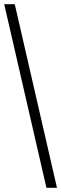

<svg xmlns="http://www.w3.org/2000/svg" viewBox="-20 -770 290 910"><path d="M200 120 0 -750H50L250 120Z"/></svg>

Font: Spectral
Style: Regular
Weight: 400
Designer: Jean-Baptiste Levee
Foundry: Production Type
Version: Version 1.002